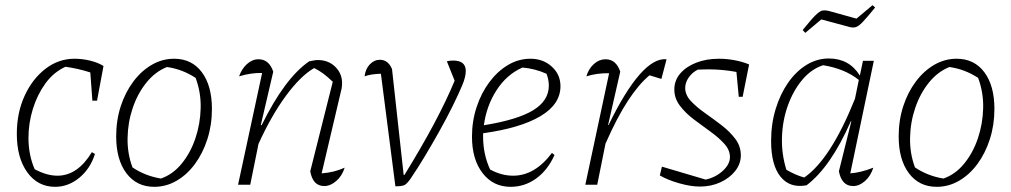

<svg xmlns="http://www.w3.org/2000/svg" viewBox="-20 -714 3908 742"><path d="M193 8Q126 8 85.5 -48Q45 -104 45 -197Q45 -278 75 -343.5Q105 -409 155.5 -448Q206 -487 268 -487Q299 -487 329 -479.5Q359 -472 380 -459L355 -325H337L329 -434Q283 -449 233 -456Q187 -435 155.5 -391.5Q124 -348 107 -293Q90 -238 90 -181Q90 -115 114 -60Q161 -35 202 -35Q280 -35 335 -126L347 -119Q329 -62 286.5 -27Q244 8 193 8Z M576 8Q508 8 468.5 -44.5Q429 -97 429 -187Q429 -249 446.5 -303Q464 -357 495 -398.5Q526 -440 566.5 -463.5Q607 -487 653 -487Q721 -487 760 -435Q799 -383 799 -293Q799 -231 781.5 -176.5Q764 -122 733.5 -80.5Q703 -39 662.5 -15.5Q622 8 576 8ZM602 -24Q648 -40 682 -81.5Q716 -123 735 -179Q754 -235 755.5 -296Q757 -357 736 -413Q684 -447 625 -455Q580 -437 546 -395Q512 -353 493 -297Q474 -241 473 -180.5Q472 -120 492 -67Q541 -34 602 -24Z M900 0 993 -432Q950 -433 904 -419Q914 -448 934.5 -466.5Q955 -485 979 -485Q1020 -485 1036 -437L988 -231L991 -230Q1081 -413 1175 -477Q1186 -479 1193.5 -480.5Q1201 -482 1208 -482Q1249 -482 1275.5 -456Q1302 -430 1302 -393Q1302 -387 1301.5 -382Q1301 -377 1300 -371L1223 -44Q1249 -46 1270.5 -51.5Q1292 -57 1312 -66Q1302 -34 1279.5 -14.5Q1257 5 1233 5Q1189 5 1179 -52L1266 -398Q1245 -418 1229.5 -429.5Q1214 -441 1194 -451Q1142 -421 1085.5 -344.5Q1029 -268 979 -158L947 0Z M1543 -38Q1674 -250 1737 -402L1707 -477Q1717 -480 1731 -480Q1780 -480 1780 -440Q1780 -417 1767 -386Q1752 -350 1729 -303.5Q1706 -257 1678 -207Q1650 -157 1621.5 -109.5Q1593 -62 1567 -24Q1553 -4 1543.5 1Q1534 6 1508 6L1452 -429Q1413 -428 1389 -419Q1392 -447 1409 -465Q1426 -483 1448 -483Q1480 -483 1495 -447L1540 -38Z M1953 8Q1886 8 1845 -45Q1804 -98 1804 -186Q1804 -246 1822 -300.5Q1840 -355 1871.5 -397Q1903 -439 1943.5 -463Q1984 -487 2030 -487Q2079 -487 2112.5 -456.5Q2146 -426 2146 -381Q2146 -311 2068.5 -265Q1991 -219 1847 -199Q1847 -192 1847 -185Q1847 -118 1874 -59Q1918 -35 1963 -35Q2047 -35 2113 -123L2123 -115Q2097 -57 2052.5 -24.5Q2008 8 1953 8ZM2101 -383Q2101 -406 2092 -429Q2047 -449 1999 -453Q1938 -426 1899 -365.5Q1860 -305 1850 -230Q1980 -251 2040.5 -288Q2101 -325 2101 -383Z M2242 0 2334 -431Q2288 -432 2246 -419Q2255 -449 2275.5 -467Q2296 -485 2320 -485Q2361 -485 2377 -437L2330 -231H2332Q2395 -361 2451.5 -425.5Q2508 -490 2556 -485L2536 -409L2490 -423Q2448 -388 2406 -323.5Q2364 -259 2320 -159L2288 0Z M2530 -36 2538 -70 2707 -20Q2745 -28 2773 -53.5Q2801 -79 2801 -107Q2801 -134 2779.5 -158Q2758 -182 2726 -205Q2694 -228 2661.5 -252.5Q2629 -277 2607.5 -305.5Q2586 -334 2586 -368Q2586 -403 2608.5 -429.5Q2631 -456 2670 -471.5Q2709 -487 2759 -487Q2788 -487 2818 -481.5Q2848 -476 2875 -465L2850 -340H2835L2826 -436Q2799 -441 2771.5 -443.5Q2744 -446 2717 -446Q2695 -446 2677 -445Q2655 -434 2641.5 -414.5Q2628 -395 2628 -374Q2628 -347 2650 -323.5Q2672 -300 2704 -277.5Q2736 -255 2768 -230.5Q2800 -206 2821.5 -177.5Q2843 -149 2843 -114Q2843 -81 2821.5 -53.5Q2800 -26 2764 -9.5Q2728 7 2685 7Q2650 7 2605.5 -5.5Q2561 -18 2530 -36Z M3097 2Q3033 14 2996.5 -31Q2960 -76 2960 -169Q2960 -235 2977.5 -292.5Q2995 -350 3025.5 -394Q3056 -438 3096.5 -463Q3137 -488 3183 -488Q3262 -488 3303 -422L3315 -479H3357L3266 -44Q3307 -47 3355 -66Q3345 -34 3323 -14.5Q3301 5 3277 5Q3233 5 3222 -52L3270 -245H3268Q3190 -68 3097 2ZM3019 -58Q3036 -48 3053 -40.5Q3070 -33 3088 -28Q3190 -98 3284 -332L3299 -405Q3246 -448 3161 -462Q3115 -447 3080 -405Q3045 -363 3024.5 -305.5Q3004 -248 3002 -183.5Q3000 -119 3019 -58ZM3092 -587 3082 -598Q3115 -639 3132 -655.5Q3149 -672 3159 -673.5Q3169 -675 3182 -672L3290 -642L3352 -694L3362 -685Q3331 -647 3314.5 -629.5Q3298 -612 3286.5 -609Q3275 -606 3262 -610L3154 -639Z M3600 8Q3532 8 3492.5 -44.5Q3453 -97 3453 -187Q3453 -249 3470.5 -303Q3488 -357 3519 -398.5Q3550 -440 3590.5 -463.5Q3631 -487 3677 -487Q3745 -487 3784 -435Q3823 -383 3823 -293Q3823 -231 3805.5 -176.5Q3788 -122 3757.5 -80.5Q3727 -39 3686.5 -15.5Q3646 8 3600 8ZM3626 -24Q3672 -40 3706 -81.5Q3740 -123 3759 -179Q3778 -235 3779.5 -296Q3781 -357 3760 -413Q3708 -447 3649 -455Q3604 -437 3570 -395Q3536 -353 3517 -297Q3498 -241 3497 -180.5Q3496 -120 3516 -67Q3565 -34 3626 -24Z"/></svg>

Font: Piazzolla ExtraLight
Style: Italic
Weight: 200
Italic angle: -11.3°
Designer: Juan Pablo del Peral
Foundry: Huerta Tipografica
Version: Version 1.330